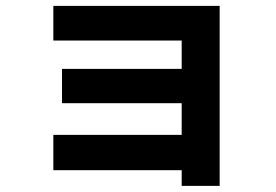

<svg xmlns="http://www.w3.org/2000/svg" viewBox="-20 -614 920 640"><path d="M585.6 5.6V-46.7H157.8V-164.4H585.6V-270H186.7V-384.4H585.6V-478.9H157.8V-594.4H712.2V5.6Z"/></svg>

Font: Paperlogy 7 Bold
Style: Regular
Weight: 700
Designer: redesigned by Lee Juim, glyphs from Gmarket Sans & Montserrat
Foundry: PT&
Version: Version 1.001